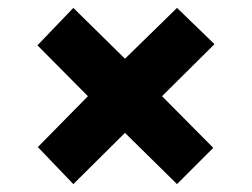

<svg xmlns="http://www.w3.org/2000/svg" viewBox="-20 -597 640 487"><path d="M166 -130 76 -224 203 -353 75 -482 166 -577 297 -448 429 -577 524 -485 391 -353 521 -222 429 -130 297 -260Z"/></svg>

Font: Noto Sans Mono Black
Style: Regular
Weight: 900
Designer: Monotype Design Team
Foundry: Monotype Imaging Inc.
Version: Version 2.014